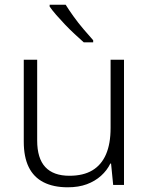

<svg xmlns="http://www.w3.org/2000/svg" viewBox="-20 -786 636 816"><path d="M507 -532V0H461L452 -91H449Q435 -62 409.5 -39Q384 -16 349 -3Q314 10 268 10Q207 10 165 -11.5Q123 -33 102 -76Q81 -119 81 -184V-532H138V-189Q138 -113 172.5 -76Q207 -39 275 -39Q334 -39 372.5 -62Q411 -85 430.5 -130Q450 -175 450 -242V-532ZM259 -766Q272 -745 292 -717Q312 -689 335 -662Q358 -635 376 -615V-606H336Q318 -622 297 -641.5Q276 -661 256 -682Q236 -703 219 -722.5Q202 -742 191 -758V-766Z"/></svg>

Font: Noto Sans Devanagari Light
Style: Regular
Weight: 300
Version: Version 2.003